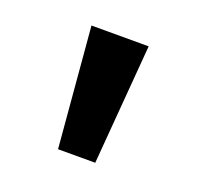

<svg xmlns="http://www.w3.org/2000/svg" viewBox="-61 -931 399 388"><g transform="rotate(20 138.0 -737.0)"><path d="M98 -608 76 -866H199L178 -608Z"/></g></svg>

Font: Noto Sans Telugu UI SemiCondensed SemiBold
Style: Regular
Weight: 600
Width: 4
Designer: Jelle Bosma - Monotype Design Team
Foundry: Monotype Imaging Inc.
Version: Version 2.005; ttfautohint (v1.8.4.7-5d5b)